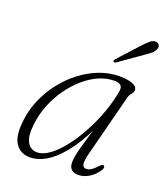

<svg xmlns="http://www.w3.org/2000/svg" viewBox="-122 -726 711 820"><g transform="rotate(20 233.0 -316.0)"><path d="M341.5 -98Q331 -58 334 -43Q337 -28 351 -28Q362 -28 373.2 -35Q384.5 -42 400.5 -59.5Q406.5 -65 410.5 -67Q414.5 -69 418 -67Q421.5 -65 421.5 -60Q421.5 -55 418 -48.5Q402 -22.5 377.8 -7.2Q353.5 8 327.5 8Q308 8 296.8 -2.2Q285.5 -12.5 285.5 -34Q285.5 -44.5 287.8 -59Q290 -73.5 296.2 -97.5Q302.5 -121.5 313.8 -159Q325 -196.5 342.5 -253L349 -248Q315 -165.5 275.2 -108.5Q235.5 -51.5 193 -21.8Q150.5 8 108 8Q65 8 42.5 -25.2Q20 -58.5 29 -131.5Q34.5 -180.5 54.5 -227Q74.5 -273.5 105.8 -313.8Q137 -354 176.5 -384.2Q216 -414.5 260.5 -431.5Q305 -448.5 351 -448.5Q377.5 -448.5 395.8 -444.2Q414 -440 423.5 -432.2Q433 -424.5 432.5 -414.5Q432.5 -407.5 428.5 -401.8Q424.5 -396 420 -390.2Q415.5 -384.5 413.5 -377.5ZM77 -133.5Q69.5 -75.5 84.8 -49Q100 -22.5 129.5 -22.5Q156 -22.5 186 -44.2Q216 -66 245.2 -103.5Q274.5 -141 300.2 -188.5Q326 -236 344.8 -288Q363.5 -340 372 -390Q374 -407.5 365.5 -415.2Q357 -423 336.5 -423Q302 -423 267 -407.8Q232 -392.5 200.5 -365Q169 -337.5 143 -301Q117 -264.5 99.8 -222Q82.5 -179.5 77 -133.5ZM391 -601.5Q408.5 -620.5 421.2 -631.2Q434 -642 447.5 -640Q458.5 -638.5 462.2 -630.2Q466 -622 462 -612.5Q458 -601 446.8 -591.5Q435.5 -582 419.5 -571.5L316.5 -499Q313.5 -497 310 -496.5Q306.5 -496 304.5 -498.5Q302.5 -501 304.2 -504.5Q306 -508 309 -511.5Z"/></g></svg>

Font: Fraunces 72pt Soft Wonky ExtraLight
Style: Italic
Weight: 250
Italic angle: -16°
Version: Version 1.000;[b76b70a41]